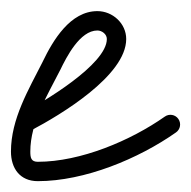

<svg xmlns="http://www.w3.org/2000/svg" viewBox="-26 -302 346 347"><path d="M7.1 -73.9C11.6 -65.4 22.2 -62.1 30.7 -66.6C82.5 -93.9 202.1 -165.1 202.1 -231.5C202.1 -259.6 177.6 -281.9 150 -281.9C101 -281.9 69.8 -229.2 51.2 -190.6C51.2 -190.6 51.3 -190.7 51.3 -190.7C51.3 -190.8 51.4 -190.9 51.4 -190.9C25.5 -139.7 -6.2 -87.1 -6.2 -28.1C-6.2 2.2 10 25.4 42.3 25.4C126.9 25.4 224.3 -15 292.1 -62.7C300 -68.2 301.9 -79.2 296.3 -87.1C290.8 -95 279.8 -96.9 271.9 -91.3C271.9 -91.3 271.9 -91.3 271.9 -91.3C210.1 -47.8 119.6 -9.6 42.3 -9.6C30.1 -9.6 28.8 -17.1 28.8 -28.1C28.8 -80.6 59.5 -129.4 82.6 -175.1C82.6 -175.1 82.7 -175.2 82.7 -175.3C82.7 -175.3 82.8 -175.4 82.8 -175.4C94.2 -199.1 118.5 -246.9 150 -246.9C158.3 -246.9 167.1 -240.2 167.1 -231.5C167.1 -185.4 50.8 -116.8 14.4 -97.6C5.8 -93.1 2.6 -82.5 7.1 -73.9Z"/></svg>

Font: FRB American Cursive Guidelines
Style: Italic
Weight: 400
Italic angle: -25°
Version: Version 2.0;Modular Font Editor K font №1